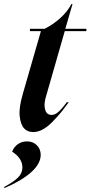

<svg xmlns="http://www.w3.org/2000/svg" viewBox="-82 -653 455 967"><path d="M33.2 -181.2 124 -496.1H68.8V-507.8H142.1Q181.6 -526.9 219.2 -559.8Q256.8 -592.8 277.8 -632.8H283.2L247.1 -507.8H353V-496.1H244.1L151.9 -174.8Q140.1 -137.2 142.8 -114.7Q145.5 -92.3 154.5 -83.3Q163.6 -74.2 178.2 -74.2Q194.8 -74.2 211.7 -88.9Q228.5 -103.5 254.9 -138.2H264.2Q241.2 -106.4 223.9 -85.4Q206.5 -64.5 181.9 -39.1Q157.2 -13.7 132.8 -0.7Q108.4 12.2 85 12.2Q56.6 12.2 39.1 -6.8Q21.5 -25.9 17.1 -68.8Q12.7 -111.8 33.2 -181.2ZM-62 289.1Q-13.2 263.2 8.8 241Q30.8 218.8 30.8 190.9Q30.8 143.6 -21 110.8Q-12.2 87.9 7.3 73.5Q26.9 59.1 54.2 59.1Q84 59.1 103.5 78.4Q123 97.7 123 127Q123 171.4 74.7 214.6Q26.4 257.8 -59.1 293.9Z"/></svg>

Font: Nyght Serif Medium Italic
Style: Regular
Weight: 500
Italic angle: -16°
Designer: Maksym Kobuzan
Version: Version 0.410;Glyphs 3.1.2 (3151)